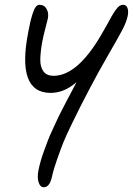

<svg xmlns="http://www.w3.org/2000/svg" viewBox="-20 -560 554 800"><path d="M162.1 220.2Q147.9 220.2 141.1 200.4Q134.3 180.7 140.1 149.9Q144 130.9 149.7 110.6Q155.3 90.3 164.1 66.9Q172.9 43.5 179.2 26.1Q185.5 8.8 198.5 -18.6Q211.4 -45.9 217.3 -59.3Q223.1 -72.8 238.8 -103Q254.4 -133.3 258.8 -141.6Q263.2 -149.9 280.3 -182.1Q297.4 -214.4 298.8 -217.8Q247.6 -172.9 190.9 -172.9Q47.4 -172.9 98.1 -428.2Q103 -453.6 106.2 -467.8Q109.4 -481.9 115.5 -501.7Q121.6 -521.5 128.7 -530.8Q135.7 -540 144 -540Q164.6 -540 174.3 -522.5Q184.1 -504.9 179.2 -481.9Q177.2 -473.1 168.9 -441.4Q160.6 -409.7 155.8 -384.8Q148.4 -343.3 147.9 -312Q147.5 -280.8 161.1 -262.5Q174.8 -244.1 203.1 -244.1Q300.3 -244.1 397.9 -408.2Q410.2 -428.7 424.6 -454.8Q439 -481 445.8 -493.2Q452.6 -505.4 461.7 -518.1Q470.7 -530.8 477.8 -535.4Q484.9 -540 493.2 -540Q505.9 -540 511 -527.1Q516.1 -514.2 512.2 -494.1Q506.8 -467.8 489.5 -435.1Q472.2 -402.3 430.7 -330.6Q389.2 -258.8 352.1 -188Q322.8 -131.3 314.2 -114.5Q305.7 -97.7 280.5 -46.4Q255.4 4.9 244.1 33.2Q232.9 61.5 218.3 102.8Q203.6 144 195.8 179.2Q186.5 220.2 162.1 220.2Z"/></svg>

Font: Shantell Sans Bouncy
Style: Italic
Weight: 300
Italic angle: -11.31°
Designer: Stephen Nixon, Anya Danilova, Shantell Martin
Foundry: Arrow Type
Version: Version 1.006;[9816181b4]